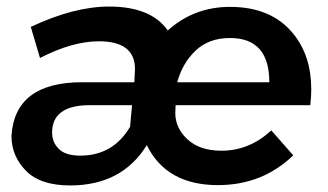

<svg xmlns="http://www.w3.org/2000/svg" viewBox="-20 -560 1002 586"><path d="M194 6Q103 6 59 -39Q15 -84 15 -145Q25 -309 231 -309H390L392 -349Q392 -434 282 -434Q201 -434 102 -383L74 -478Q206 -540 313 -540Q441 -540 492 -467Q572 -539 682 -539Q809 -539 875 -457Q930 -390 930 -287Q930 -264 927 -239H516L515 -215Q515 -169 552.5 -134.5Q590 -100 656 -100Q741 -100 808 -162L875 -86Q781 5 645 5Q488 5 428 -117Q352 6 194 6ZM802 -309Q802 -444 682 -444Q618 -444 577.5 -406Q537 -368 521 -309ZM225 -85Q325 -85 377 -173L383 -239H254Q139 -239 139 -155Q139 -126 159.5 -105.5Q180 -85 225 -85Z"/></svg>

Font: Argentum Sans Medium
Style: Italic
Weight: 500
Italic angle: -11°
Designer: Julieta Ulanovsky (font), Cristiano Sobral (main changes and remaster)
Foundry: Julieta Ulanovsky (font), Cristiano Sobral (main changes and remaster)
Version: Version 2.007;June 15, 2022;FontCreator 14.0.0.2814 64-bit; 